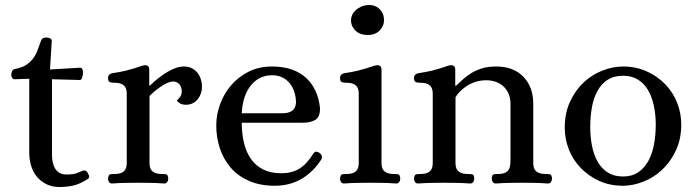

<svg xmlns="http://www.w3.org/2000/svg" viewBox="-20 -731 2786 768"><path d="M188 -414V-110Q188 -95 191 -81.5Q194 -68 200.5 -57Q207 -46 218 -39.5Q229 -33 246 -33Q257 -33 270.5 -34.5Q284 -36 301 -44Q305 -46 309 -47.5Q313 -49 317 -49Q325 -49 329 -42.5Q333 -36 336 -29Q339 -20 331 -15Q300 5 274 11Q248 17 216 17Q193 17 172 8.5Q151 0 134 -17Q117 -34 107 -60.5Q97 -87 97 -122V-416L39 -414Q32 -414 28.5 -419.5Q25 -425 25 -432Q25 -440 28.5 -446.5Q32 -453 39 -455Q67 -460 84 -471Q101 -482 112 -496.5Q123 -511 130 -529.5Q137 -548 144 -568Q147 -576 152.5 -578.5Q158 -581 166 -581Q172 -581 179.5 -578Q187 -575 187 -567L180 -453L297 -460Q306 -461 309 -455Q312 -449 312 -441Q312 -430 308.5 -420.5Q305 -411 300 -411Z M487 -332Q487 -345 487 -357.5Q487 -370 482.5 -379.5Q478 -389 467.5 -394.5Q457 -400 436 -400Q427 -400 419.5 -402.5Q412 -405 412 -420Q412 -426 416 -431Q420 -436 428 -438Q462 -443 484 -448.5Q506 -454 520 -458.5Q534 -463 542 -466Q550 -469 558 -470Q566 -471 571.5 -467Q577 -463 577 -451V-389H580Q614 -422 650 -443.5Q686 -465 716 -465Q734 -465 747.5 -458Q761 -451 770 -439.5Q779 -428 783.5 -413.5Q788 -399 788 -384Q788 -371 784 -358.5Q780 -346 772 -335.5Q764 -325 752 -318.5Q740 -312 724 -312Q708 -312 698.5 -318.5Q689 -325 688 -328Q688 -330 697.5 -340Q707 -350 707 -365Q707 -383 697.5 -394Q688 -405 672 -405Q655 -405 628.5 -388Q602 -371 578 -347V-103Q578 -90 578 -77.5Q578 -65 582.5 -55.5Q587 -46 598 -40.5Q609 -35 630 -35Q639 -35 645.5 -33.5Q652 -32 653 -17Q653 -9 649 -3Q645 3 637 3Q608 1 583.5 0.5Q559 0 532 0Q505 0 481 0.5Q457 1 428 3Q420 3 416 -3Q412 -9 412 -17Q414 -32 420 -33.5Q426 -35 436 -35Q457 -35 467.5 -40.5Q478 -46 482.5 -55.5Q487 -65 487 -77.5Q487 -90 487 -103Z M1110 -278Q1134 -278 1148 -287.5Q1162 -297 1164 -320Q1164 -341 1158 -361Q1152 -381 1140 -396.5Q1128 -412 1110 -421Q1092 -430 1068 -430Q1017 -430 984 -390Q951 -350 947 -278ZM1265 -93Q1234 -44 1187 -16Q1140 12 1079 12Q1021 12 977 -7Q933 -26 904 -59Q875 -92 860 -136Q845 -180 845 -229Q845 -272 860.5 -314.5Q876 -357 905 -390.5Q934 -424 975 -444.5Q1016 -465 1068 -465Q1114 -465 1148.5 -452.5Q1183 -440 1206.5 -417.5Q1230 -395 1243.5 -364Q1257 -333 1260 -297Q1260 -262 1240.5 -251Q1221 -240 1190 -240H947Q947 -196 956 -159Q965 -122 984 -95Q1003 -68 1033 -53Q1063 -38 1105 -38Q1147 -38 1177 -56Q1207 -74 1235 -119Q1243 -129 1257 -120Q1265 -115 1267 -107Q1269 -99 1265 -93Z M1450 -591Q1439 -591 1427.5 -594Q1416 -597 1406.5 -604.5Q1397 -612 1390.5 -623.5Q1384 -635 1384 -652Q1384 -660 1388.5 -670.5Q1393 -681 1402.5 -690Q1412 -699 1426 -705Q1440 -711 1459 -711Q1468 -711 1478 -707.5Q1488 -704 1496.5 -696.5Q1505 -689 1510.5 -677.5Q1516 -666 1516 -649Q1516 -628 1499 -609.5Q1482 -591 1450 -591ZM1506 -103Q1506 -90 1506 -77.5Q1506 -65 1510.5 -55.5Q1515 -46 1526 -40.5Q1537 -35 1558 -35Q1567 -35 1573.5 -33.5Q1580 -32 1581 -17Q1581 -9 1577 -3Q1573 3 1565 3Q1536 1 1511.5 0.5Q1487 0 1460 0Q1433 0 1409 0.5Q1385 1 1356 3Q1348 3 1344 -3Q1340 -9 1340 -17Q1342 -32 1348 -33.5Q1354 -35 1364 -35Q1385 -35 1395.5 -40.5Q1406 -46 1410.5 -55.5Q1415 -65 1415 -77.5Q1415 -90 1415 -103V-332Q1415 -345 1415 -357.5Q1415 -370 1410.5 -379.5Q1406 -389 1395.5 -394.5Q1385 -400 1364 -400Q1355 -400 1347.5 -402.5Q1340 -405 1340 -420Q1340 -426 1344 -431Q1348 -436 1356 -438Q1390 -443 1412 -448.5Q1434 -454 1448 -458.5Q1462 -463 1470.5 -466Q1479 -469 1487 -470Q1495 -471 1500.5 -467Q1506 -463 1506 -451Z M1801 -388H1804Q1819 -402 1834 -415.5Q1849 -429 1867.5 -440Q1886 -451 1909.5 -458Q1933 -465 1965 -465Q2034 -465 2073.5 -424Q2113 -383 2113 -316V-103Q2113 -90 2113 -77.5Q2113 -65 2117.5 -55.5Q2122 -46 2133 -40.5Q2144 -35 2165 -35Q2174 -35 2180.5 -33.5Q2187 -32 2188 -17Q2188 -9 2184 -3Q2180 3 2172 3Q2143 1 2118.5 0.5Q2094 0 2067 0Q2040 0 2016 0.5Q1992 1 1963 3Q1955 3 1951 -3Q1947 -9 1947 -17Q1948 -32 1954.5 -33.5Q1961 -35 1970 -35Q1991 -35 2001.5 -40.5Q2012 -46 2016.5 -55.5Q2021 -65 2021.5 -77.5Q2022 -90 2022 -103V-315Q2022 -340 2013.5 -358Q2005 -376 1991.5 -387.5Q1978 -399 1960.5 -404.5Q1943 -410 1926 -410Q1900 -410 1879 -402.5Q1858 -395 1842.5 -384Q1827 -373 1816.5 -361.5Q1806 -350 1802 -341V-103Q1802 -90 1802 -77.5Q1802 -65 1806.5 -55.5Q1811 -46 1822 -40.5Q1833 -35 1854 -35Q1863 -35 1869.5 -33.5Q1876 -32 1877 -17Q1877 -9 1873 -3Q1869 3 1861 3Q1832 1 1807.5 0.5Q1783 0 1756 0Q1729 0 1705 0.5Q1681 1 1652 3Q1644 3 1640 -3Q1636 -9 1636 -17Q1638 -32 1644 -33.5Q1650 -35 1660 -35Q1681 -35 1691.5 -40.5Q1702 -46 1706.5 -55.5Q1711 -65 1711 -77.5Q1711 -90 1711 -103V-332Q1711 -345 1711 -357.5Q1711 -370 1706.5 -379.5Q1702 -389 1691.5 -394.5Q1681 -400 1660 -400Q1651 -400 1643.5 -402.5Q1636 -405 1636 -420Q1636 -426 1640 -431Q1644 -436 1652 -438Q1686 -443 1708 -448.5Q1730 -454 1744 -458.5Q1758 -463 1766 -466Q1774 -469 1782 -470Q1790 -471 1795.5 -467Q1801 -463 1801 -451Z M2472 -465Q2524 -465 2567 -445.5Q2610 -426 2641 -394Q2672 -362 2688.5 -320Q2705 -278 2705 -233Q2705 -174 2683 -128Q2661 -82 2627.5 -51Q2594 -20 2552.5 -4Q2511 12 2472 12Q2419 12 2376.5 -7.5Q2334 -27 2303 -59Q2272 -91 2255.5 -133Q2239 -175 2239 -220Q2239 -279 2260.5 -325Q2282 -371 2315.5 -402Q2349 -433 2390.5 -449Q2432 -465 2472 -465ZM2472 -25Q2508 -25 2533 -42Q2558 -59 2573.5 -87.5Q2589 -116 2596 -153.5Q2603 -191 2603 -233Q2603 -272 2595.5 -307.5Q2588 -343 2572.5 -370Q2557 -397 2532 -412.5Q2507 -428 2472 -428Q2435 -428 2410 -411.5Q2385 -395 2369.5 -366.5Q2354 -338 2347.5 -301Q2341 -264 2341 -222Q2341 -183 2348 -147.5Q2355 -112 2370.5 -84.5Q2386 -57 2411 -41Q2436 -25 2472 -25Z"/></svg>

Font: Alice
Style: Regular
Weight: 400
Designer: Cyreal (www.cyreal.org)
Foundry: Cyreal (www.cyreal.org)
Version: Version 1.010